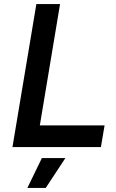

<svg xmlns="http://www.w3.org/2000/svg" viewBox="-20 -720 570 940"><path d="M41 0 158 -700H274L175 -106H492L474 0ZM114 200 185 54H300L204 200Z"/></svg>

Font: Figtree Light SemiBold
Style: Italic
Weight: 600
Italic angle: -9.5°
Version: Version 2.001;gftools[0.9.30]